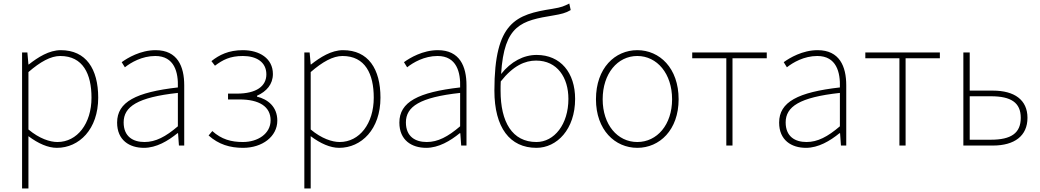

<svg xmlns="http://www.w3.org/2000/svg" viewBox="-20 -824 5887 1087"><path d="M141 -416C208 -474 267 -507 321 -507C450 -507 498 -405 498 -271C498 -124 417 -20 305 -20C263 -20 203 -39 141 -91ZM105 243H141V-53C197 -11 252 13 302 13C428 13 536 -92 536 -271C536 -434 467 -540 324 -540C258 -540 195 -500 143 -459H141L135 -527H105Z M795 13C865 13 931 -26 985 -70H988L993 0H1023V-341C1023 -448 985 -540 861 -540C775 -540 702 -496 669 -472L687 -443C721 -470 784 -507 859 -507C968 -507 990 -414 987 -329C750 -302 643 -247 643 -130C643 -30 713 13 795 13ZM798 -20C734 -20 680 -50 680 -131C680 -220 758 -273 987 -298V-109C918 -50 861 -20 798 -20Z M1356 13C1465 13 1550 -51 1550 -141C1550 -220 1496 -262 1435 -277V-282C1489 -306 1525 -347 1525 -405C1525 -494 1448 -540 1355 -540C1274 -540 1221 -513 1177 -478L1197 -452C1241 -485 1282 -507 1355 -507C1430 -507 1488 -474 1488 -403C1488 -337 1433 -294 1321 -294H1271V-261H1336C1447 -261 1512 -221 1512 -143C1512 -67 1440 -20 1355 -20C1289 -20 1234 -35 1182 -82L1161 -57C1218 -6 1282 13 1356 13Z M1739 -416C1806 -474 1865 -507 1919 -507C2048 -507 2096 -405 2096 -271C2096 -124 2015 -20 1903 -20C1861 -20 1801 -39 1739 -91ZM1703 243H1739V-53C1795 -11 1850 13 1900 13C2026 13 2134 -92 2134 -271C2134 -434 2065 -540 1922 -540C1856 -540 1793 -500 1741 -459H1739L1733 -527H1703Z M2393 13C2463 13 2529 -26 2583 -70H2586L2591 0H2621V-341C2621 -448 2583 -540 2459 -540C2373 -540 2300 -496 2267 -472L2285 -443C2319 -470 2382 -507 2457 -507C2566 -507 2588 -414 2585 -329C2348 -302 2241 -247 2241 -130C2241 -30 2311 13 2393 13ZM2396 -20C2332 -20 2278 -50 2278 -131C2278 -220 2356 -273 2585 -298V-109C2516 -50 2459 -20 2396 -20Z M3017 -20C2880 -20 2814 -133 2814 -310C2814 -328 2814 -346 2815 -363C2886 -453 2953 -481 3015 -481C3135 -481 3198 -385 3198 -264C3198 -120 3118 -20 3017 -20ZM3203 -804C3172 -789 3162 -783 3107 -774C2902 -742 2779 -700 2779 -311C2779 -101 2867 13 3017 13C3133 13 3236 -92 3236 -264C3236 -412 3154 -513 3018 -513C2945 -513 2873 -476 2817 -405C2834 -685 2933 -707 3115 -737C3156 -744 3183 -750 3211 -767Z M3588 13C3714 13 3822 -88 3822 -262C3822 -439 3714 -540 3588 -540C3462 -540 3354 -439 3354 -262C3354 -88 3462 13 3588 13ZM3588 -20C3476 -20 3392 -118 3392 -262C3392 -407 3476 -507 3588 -507C3700 -507 3785 -407 3785 -262C3785 -118 3700 -20 3588 -20Z M4092 0H4127V-494H4321V-527H3899V-494H4092Z M4543 13C4613 13 4679 -26 4733 -70H4736L4741 0H4771V-341C4771 -448 4733 -540 4609 -540C4523 -540 4450 -496 4417 -472L4435 -443C4469 -470 4532 -507 4607 -507C4716 -507 4738 -414 4735 -329C4498 -302 4391 -247 4391 -130C4391 -30 4461 13 4543 13ZM4546 -20C4482 -20 4428 -50 4428 -131C4428 -220 4506 -273 4735 -298V-109C4666 -50 4609 -20 4546 -20Z M5072 0H5107V-494H5301V-527H4879V-494H5072Z M5434 0H5601C5724 0 5797 -55 5797 -157C5797 -258 5724 -311 5601 -311H5470V-527H5434ZM5470 -33V-279H5590C5704 -279 5759 -243 5759 -157C5759 -70 5704 -33 5590 -33Z"/></svg>

Font: Genne Gothic ExtraLight
Style: Regular
Weight: 250
Designer: Ryoko NISHIZUKA (kana & ideographs); Paul D. Hunt (Latin, Greek & Cyrillic); Wenlong ZHANG (bopomofo); Sandoll Communica
Foundry: Adobe Systems Incorporated
Version: Version 1.004;PS 1.004;hotconv 16.6.51;makeotf.lib2.5.65220